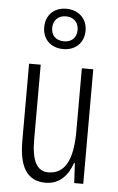

<svg xmlns="http://www.w3.org/2000/svg" viewBox="-56 -839 544 888"><g transform="rotate(5 216.0 -395.0)"><path d="M217 -613C274 -613 313 -650 313 -707C313 -763 272 -800 216 -800C160 -800 121 -764 121 -706C121 -649 161 -613 217 -613ZM218 -649C178 -649 158 -673 158 -706C158 -740 180 -765 217 -765C254 -765 276 -741 276 -706C276 -671 253 -649 218 -649ZM364 -532H311V-240C311 -103 273 -39 198 -39C146 -39 120 -84 120 -185V-532H66V-173C66 -56 102 10 189 10C257 10 294 -37 313 -92H317L322 0H364Z"/></g></svg>

Font: Noto Sans Kannada ExtraCondensed Light
Style: Regular
Weight: 300
Width: 2
Designer: Jelle Bosma - Monotype Design Team
Foundry: Monotype Imaging Inc.
Version: Version 2.005